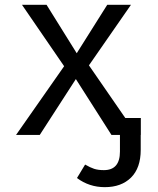

<svg xmlns="http://www.w3.org/2000/svg" viewBox="-20 -560 655 797"><path d="M564.6 -70.3V0H564.1V62.1Q564.1 137.4 523.8 177.2Q483.6 216.9 414.9 216.9Q350.3 216.9 299.5 179L333.3 123.1Q354.4 135.4 370.8 140.8Q387.2 146.2 411.3 146.2Q477.9 146.2 477.9 69.2V0H442.6L294.9 -231.8L145.1 0H46.7L246.2 -285.1L71.3 -540H173.3L298.5 -339L425.1 -540H523.6L349.2 -288.7L500 -70.3Z"/></svg>

Font: Fira Code
Style: Regular
Weight: 400
Designer: Carrois Corporate, Edenspiekermann AG, Nikita Prokopov
Foundry: Carrois Corporate, Edenspiekermann AG, Nikita Prokopov
Version: Version 5.002